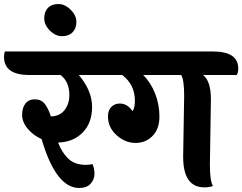

<svg xmlns="http://www.w3.org/2000/svg" viewBox="-94 -925 1205 955"><path d="M347 -669Q473 -669 473 -584Q473 -566 466 -552H298Q364 -474 364 -393.5Q364 -313 317 -265.5Q270 -218 195 -216Q215 -164 247 -134.5Q279 -105 334 -105Q353 -105 366 -109Q376 -87 376 -60Q376 -33 357 -11.5Q338 10 300 10Q184 10 113 -233Q71 -252 43.5 -285Q16 -318 16 -353.5Q16 -389 32.5 -410Q49 -431 79.5 -431Q110 -431 128 -409Q146 -387 159 -346Q204 -347 227.5 -378Q251 -409 251 -452Q251 -519 207 -552H52Q-74 -552 -74 -642Q-74 -659 -69 -669Z M286 -816Q286 -784 267 -764.5Q248 -745 215 -745Q182 -745 154 -773Q126 -801 126 -834Q126 -867 144.5 -886Q163 -905 196 -905Q229 -905 257.5 -876.5Q286 -848 286 -816Z M817 -145 822 -448Q822 -529 807 -552H618Q655 -516 677 -461Q699 -406 699 -345Q699 -284 665 -249Q631 -214 580 -214Q529 -214 486 -252.5Q443 -291 443 -346Q443 -377 460 -393.5Q477 -410 502 -410Q540 -410 565 -372Q577 -388 577 -423Q577 -504 514 -552H459Q333 -552 333 -642Q333 -659 338 -669H965Q1091 -669 1091 -584Q1091 -566 1084 -552H916Q955 -522 955 -431L950 -105Q950 -25 965 0Q948 7 923 7Q817 7 817 -145Z"/></svg>

Font: Laila
Style: Bold
Weight: 700
Designer: Hitesh Malaviya
Foundry: Indian Type Foundry
Version: Version 1.302;PS 1.0;hotconv 1.0.78;makeotf.lib2.5.61930; tt